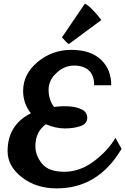

<svg xmlns="http://www.w3.org/2000/svg" viewBox="-20 -1037 693 1063"><path d="M323 -830 450 -1017Q470 -1007 497 -978.5Q524 -950 541 -926L361 -793Q349 -800 323 -830ZM234 -349Q176 -308 176 -227Q176 -176 212.5 -131Q249 -86 336 -86Q423 -86 501 -145Q579 -204 619 -274L653 -213Q524 6 294 6Q180 6 101 -55.5Q22 -117 22 -200Q22 -345 151 -410Q108 -463 108 -534Q108 -627 188.5 -694Q269 -761 375 -761Q481 -761 538.5 -707Q596 -653 596 -565H501Q502 -619 472.5 -646.5Q443 -674 390.5 -674Q338 -674 296 -636Q249 -595 249 -540Q249 -485 279 -445Q379 -457 431 -432Q463 -417 463 -384.5Q463 -352 426.5 -339Q390 -326 339 -326Q288 -326 234 -349Z"/></svg>

Font: Lily Script One
Style: Regular
Weight: 400
Designer: Julia Petretta
Foundry: Julia Petretta
Version: Version 1.002;PS 001.001;hotconv 1.0.70;makeotf.lib2.5.58329